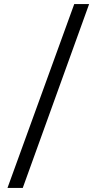

<svg xmlns="http://www.w3.org/2000/svg" viewBox="-20 -822 481 952"><path d="M17.1 109.9 348.1 -801.8H421.9L92.8 109.9Z"/></svg>

Font: Literata Book Medium
Style: Regular
Weight: 500
Designer: Latin by Veronika Burian and Jose Scaglione. Greek by Irene Vlachou. Cyrillic by Vera Evstafieva
Foundry: TypeTogether
Version: Version 2.003;PS 002.003;hotconv 1.0.88;makeotf.lib2.5.64775